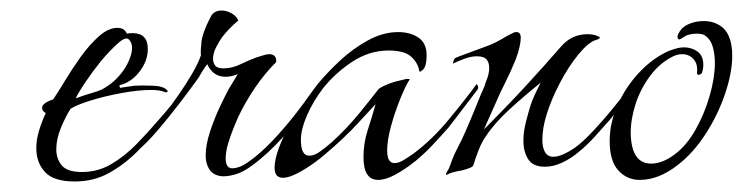

<svg xmlns="http://www.w3.org/2000/svg" viewBox="-20 -333 1412 365"><path d="M122 12Q82 12 65.5 -6Q49 -24 49 -51Q49 -67 54 -84Q59 -101 67 -118Q60 -122 60 -128Q60 -137 81 -144Q90 -157 103.5 -179.5Q117 -202 133.5 -225Q150 -248 168 -264Q186 -280 203 -280Q217 -280 221 -269Q225 -270 232 -270Q261 -270 261 -240Q261 -217 245 -196.5Q229 -176 207 -171L208 -166Q208 -166 218 -167.5Q228 -169 235 -170Q252 -171 272 -170Q292 -169 298 -161Q300 -159 297.5 -158Q295 -157 293 -158Q285 -162 267 -162Q243 -162 210.5 -156Q178 -150 151 -141.5Q124 -133 114 -126Q105 -112 96 -90.5Q87 -69 87 -49Q87 -31 97.5 -18.5Q108 -6 136 -6Q166 -6 191.5 -21Q217 -36 239 -58.5Q261 -81 278 -101Q280 -103 292 -117Q304 -131 317.5 -147.5Q331 -164 337 -173Q337 -173 339 -171Q341 -167 338 -163Q325 -147 312 -129Q299 -111 285 -94Q265 -69 240.5 -44.5Q216 -20 187 -4Q158 12 122 12ZM124 -146Q143 -153 154 -156Q165 -159 174 -163Q183 -168 191.5 -174.5Q200 -181 210 -193Q219 -204 225 -217.5Q231 -231 231 -242Q231 -252 225 -258Q219 -264 204 -250.5Q189 -237 172 -217Q156 -197 142.5 -177Q129 -157 124 -146Z M401 2Q385 0 378 -11Q371 -22 371 -37Q371 -58 379.5 -83.5Q388 -109 398.5 -131Q409 -153 415 -164L432 -192Q419 -187 409 -187Q385 -187 374 -211Q370 -206 365 -198Q360 -190 358 -186Q343 -165 322 -137.5Q301 -110 280 -85.5Q259 -61 242 -47H241Q240 -47 239 -50Q238 -53 240 -55Q254 -69 268 -85.5Q282 -102 294 -118Q305 -132 319 -152Q333 -172 345 -192.5Q357 -213 362 -228Q361 -236 363 -253.5Q365 -271 380 -300Q386 -313 401 -313Q411 -313 420.5 -307.5Q430 -302 433 -294Q415 -279 402 -262Q397 -255 391 -243.5Q385 -232 385 -221Q385 -214 389 -208.5Q393 -203 405 -203Q421 -203 437.5 -211Q454 -219 468 -224Q475 -226 481 -228Q487 -230 492 -230Q506 -230 505 -215Q483 -193 465 -166.5Q447 -140 433 -111Q430 -104 424 -89.5Q418 -75 413.5 -59.5Q409 -44 409 -32Q409 -13 422 -13Q427 -13 434.5 -15.5Q442 -18 452 -25Q475 -41 499 -66.5Q523 -92 543.5 -118.5Q564 -145 577 -164Q579 -166 581 -166Q583 -166 584.5 -162Q586 -158 582 -153Q551 -109 520 -74.5Q489 -40 460 -19Q443 -6 427.5 -1.5Q412 3 401 2Z M699 9Q671 9 671 -34Q671 -61 679 -85.5Q687 -110 694 -135Q678 -118 663.5 -102Q649 -86 632 -70Q616 -55 599 -40.5Q582 -26 565 -15Q534 5 518 5Q502 5 502 -14Q502 -36 519 -73Q529 -95 546.5 -121Q564 -147 583 -172Q601 -194 625.5 -217Q650 -240 679 -256Q708 -272 737 -272Q760 -272 775.5 -261.5Q791 -251 791 -228Q791 -204 782 -199Q779 -196 778 -197Q777 -198 777 -198Q776 -208 768 -218.5Q760 -229 748 -233Q735 -237 719 -237Q682 -237 649.5 -215.5Q617 -194 594 -165Q575 -140 563.5 -113.5Q552 -87 552 -67Q552 -37 568 -37Q578 -37 590 -46Q602 -55 610 -62Q639 -88 664.5 -119.5Q690 -151 700 -164Q702 -166 711.5 -170.5Q721 -175 732 -178L753 -183Q759 -183 759 -182Q753 -174 742.5 -149Q732 -124 724 -95.5Q716 -67 716 -47Q716 -31 722 -26Q725 -23 730 -23Q738 -23 747 -28.5Q756 -34 766 -41Q801 -67 832.5 -105Q864 -143 886 -173Q886 -173 888 -171Q890 -166 888 -163Q875 -146 861 -127.5Q847 -109 833 -91Q818 -74 802.5 -57.5Q787 -41 770 -27Q750 -11 731.5 -1Q713 9 699 9Z M828 -1Q828 -4 830 -7Q832 -10 833 -12Q836 -19 839.5 -29Q843 -39 850 -52Q858 -67 867.5 -89Q877 -111 886 -133.5Q895 -156 901 -169Q903 -176 905.5 -182Q908 -188 909 -194Q910 -198 910 -204Q910 -214 905 -220Q900 -226 886 -226Q876 -226 863.5 -221.5Q851 -217 841 -212Q841 -214 842.5 -218Q844 -222 846 -223Q850 -225 871 -232.5Q892 -240 910 -247Q925 -253 941 -263Q943 -264 950.5 -268Q958 -272 960 -272H962Q970 -272 970 -261Q970 -254 967.5 -243Q965 -232 960 -219Q951 -197 940.5 -176Q930 -155 928 -150L900 -87Q942 -129 978 -168Q1014 -207 1047 -245Q1067 -268 1097 -268Q1109 -268 1117 -264Q1122 -262 1119.5 -260Q1117 -258 1113 -257Q1099 -253 1080 -230Q1061 -207 1044.5 -175.5Q1028 -144 1019 -115Q1011 -89 1011 -67Q1011 -53 1016 -44Q1021 -35 1032 -35Q1048 -35 1074 -53Q1088 -63 1109 -85.5Q1130 -108 1150 -133Q1170 -158 1182 -173Q1182 -173 1184 -171Q1186 -166 1183 -163Q1176 -153 1165 -138Q1154 -123 1140 -106Q1126 -90 1110.5 -73Q1095 -56 1080 -44Q1066 -32 1049 -24Q1032 -16 1016 -16Q993 -16 984 -30.5Q975 -45 975 -65Q975 -82 979.5 -100Q984 -118 989 -134Q994 -149 1008 -176Q977 -151 948.5 -125Q920 -99 903 -73Q896 -63 890 -48Q884 -33 880 -19Q879 -16 872.5 -13.5Q866 -11 858 -9Q851 -8 843 -6Q835 -4 828 0Z M1196 9Q1172 9 1155.5 -9Q1139 -27 1139 -65Q1139 -99 1154 -133Q1169 -167 1194.5 -194.5Q1220 -222 1251 -236Q1259 -239 1266 -241Q1273 -243 1280 -243Q1295 -243 1306 -235Q1317 -227 1317 -210Q1317 -206 1316.5 -203Q1316 -200 1315 -196Q1314 -192 1309.5 -191Q1305 -190 1305 -194Q1307 -211 1298.5 -220.5Q1290 -230 1277 -230Q1268 -230 1260 -226Q1235 -214 1216.5 -189.5Q1198 -165 1188.5 -136Q1179 -107 1179 -80Q1180 -22 1218 -22Q1239 -22 1262 -39Q1285 -56 1302 -86Q1319 -116 1329 -150.5Q1339 -185 1339 -213Q1339 -230 1335 -244Q1331 -258 1321 -265Q1316 -269 1305 -269Q1288 -269 1279 -262Q1273 -258 1272 -258Q1268 -258 1268 -263Q1268 -267 1272 -273Q1278 -283 1291 -288Q1304 -293 1318 -293Q1334 -293 1346 -286Q1372 -272 1372 -227Q1372 -195 1358.5 -155Q1345 -115 1321.5 -78.5Q1298 -42 1268 -19Q1232 9 1196 9Z"/></svg>

Font: Grey Qo
Style: Regular
Weight: 400
Designer: Robert E. Leuschke
Foundry: Robert E. Leuschke
Version: Version 2.010